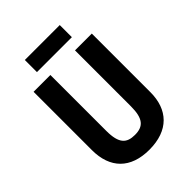

<svg xmlns="http://www.w3.org/2000/svg" viewBox="-252 -1068 1131 1131"><g transform="rotate(-45 313.5 -502.5)"><path d="M458 -949H167V-848H458ZM556 -292V-780H416V-315C416 -212 384 -178 314 -178C246 -178 211 -208 211 -314V-780H71V-294C71 -143 156 -56 312 -56C473 -56 556 -147 556 -292Z"/></g></svg>

Font: Noto Sans Malayalam UI Condensed
Style: Bold
Weight: 700
Width: 3
Designer: Jelle Bosma - Monotype Design Team
Foundry: Monotype Imaging Inc.
Version: Version 2.104